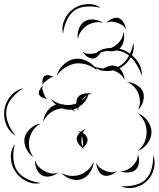

<svg xmlns="http://www.w3.org/2000/svg" viewBox="-117 -864 787 953"><path d="M347 -589Q375 -619 418.5 -625Q462 -631 500 -614Q538 -598 563.5 -563Q589 -528 587 -487Q575 -526 550.5 -559Q526 -592 496 -605Q466 -618 425 -613Q384 -608 347 -589ZM165 -488Q172 -519 198.5 -543.5Q225 -568 257 -572Q288 -576 319.5 -558.5Q351 -541 366 -513Q343 -534 314 -543Q285 -552 259 -549Q234 -545 208 -529.5Q182 -514 165 -488ZM382 -511Q395 -526 417.5 -534Q440 -542 459 -536Q478 -529 489.5 -507.5Q501 -486 501 -466Q494 -485 479.5 -496Q465 -507 450 -513Q435 -519 417 -520Q399 -521 382 -511ZM96 -440Q93 -450 94 -465Q95 -480 104 -486Q112 -493 127 -490Q142 -487 150 -481Q140 -483 132.5 -477.5Q125 -472 118 -467Q111 -462 104 -456.5Q97 -451 96 -440ZM513 -456Q536 -457 560 -443Q584 -429 593 -408Q601 -386 593 -359.5Q585 -333 567 -318Q578 -338 577.5 -359.5Q577 -381 570 -399Q564 -416 549.5 -432.5Q535 -449 513 -456ZM120 -373Q109 -373 95 -379Q81 -385 77 -395Q73 -406 80.5 -419.5Q88 -433 96 -440Q91 -430 93.5 -421Q96 -412 99 -403Q103 -395 106.5 -386Q110 -377 120 -373ZM-39 -191Q-72 -209 -86.5 -246.5Q-101 -284 -95 -321Q-89 -358 -63 -388.5Q-37 -419 0 -426Q-33 -407 -57 -378Q-81 -349 -85 -319Q-90 -289 -77 -254Q-64 -219 -39 -191ZM98 -259Q99 -286 116.5 -311Q134 -336 159 -344L161 -345Q145 -357 136 -373Q158 -355 185 -347Q196 -347 208 -343Q223 -342 238 -344Q250 -346 262 -351Q261 -370 271 -383Q279 -393 293.5 -397.5Q308 -402 323 -401Q324 -403 324 -404V-401Q332 -401 340 -398Q330 -398 322 -395Q310 -354 272 -332Q271 -322 273 -313Q268 -319 266 -328Q256 -323 247 -321Q253 -316 257 -310Q248 -316 238 -320Q216 -317 193 -326Q179 -325 166 -321Q146 -315 127 -299.5Q108 -284 98 -259ZM290 -368Q288 -366 287 -364Q304 -376 316 -392Q308 -387 301.5 -381Q295 -375 290 -368ZM567 -302Q595 -292 615 -265Q635 -238 635 -208Q635 -179 615 -152Q595 -125 567 -115Q590 -134 600.5 -159.5Q611 -185 611 -208Q611 -232 600.5 -257.5Q590 -283 567 -302ZM49 -84Q27 -98 13.5 -126Q0 -154 5 -180Q11 -206 34.5 -226.5Q58 -247 84 -250Q61 -238 47 -217Q33 -196 29 -175Q24 -154 28.5 -129.5Q33 -105 49 -84ZM301 -125Q297 -127 294 -129Q290 -126 285 -123Q289 -127 291 -132Q279 -140 271 -153Q263 -166 264 -178Q265 -193 280 -206Q276 -211 270 -214Q277 -213 284 -210Q296 -220 310 -224Q299 -217 294 -204Q303 -199 309.5 -191.5Q316 -184 317 -175Q319 -164 312.5 -152Q306 -140 296 -131Q298 -128 301 -125ZM288 -176Q287 -167 287.5 -156.5Q288 -146 293 -137Q296 -145 295.5 -154Q295 -163 293 -171Q293 -175 292 -179.5Q291 -184 289 -188Q289 -183 288 -176ZM86 44Q51 53 15.5 36Q-20 19 -40 -11Q-61 -41 -63 -80Q-65 -119 -43 -149Q-53 -114 -50.5 -77.5Q-48 -41 -32 -17Q-16 8 17 24Q50 40 86 44ZM567 -99Q575 -81 572.5 -58Q570 -35 557 -22Q543 -9 520 -8Q497 -7 479 -15Q498 -13 513.5 -21Q529 -29 540 -39Q551 -50 559.5 -65Q568 -80 567 -99ZM642 -95Q656 -63 647 -27Q638 9 613 34Q588 58 551.5 66.5Q515 75 483 60Q518 63 552 54.5Q586 46 606 27Q626 7 635.5 -26.5Q645 -60 642 -95ZM172 -8Q157 6 133 11Q109 16 91 6Q73 -4 64 -27Q55 -50 58 -70Q62 -50 75 -36.5Q88 -23 103 -15Q117 -7 135 -3.5Q153 0 172 -8ZM348 -62Q347 -35 330.5 -9.5Q314 16 289 25Q264 34 234.5 24.5Q205 15 188 -6Q211 8 236 9Q261 10 281 3Q301 -4 319.5 -20.5Q338 -37 348 -62ZM464 -15Q452 -2 431.5 5Q411 12 395 6Q379 -1 370 -20.5Q361 -40 361 -57Q367 -41 379 -31.5Q391 -22 404 -17Q417 -11 432.5 -9Q448 -7 464 -15ZM196 -697Q187 -731 203 -766Q219 -801 248 -821Q277 -841 315.5 -843.5Q354 -846 383 -825Q348 -834 312.5 -831.5Q277 -829 254 -813Q230 -796 215 -764Q200 -732 196 -697ZM410 -750Q421 -763 439.5 -771Q458 -779 473 -774Q488 -768 497.5 -750.5Q507 -733 507 -717Q502 -732 489.5 -739.5Q477 -747 465 -751Q453 -755 438.5 -756.5Q424 -758 410 -750ZM270 -669Q265 -692 273.5 -718Q282 -744 301 -757Q321 -770 348.5 -767Q376 -764 395 -750Q372 -757 351 -752Q330 -747 314 -737Q299 -727 286 -709.5Q273 -692 270 -669ZM495 -707Q502 -686 497 -661Q492 -636 476 -623Q459 -609 434 -609.5Q409 -610 390 -621Q411 -617 429.5 -624Q448 -631 461 -642Q474 -652 484.5 -668.5Q495 -685 495 -707ZM545 -651Q552 -615 533 -581Q514 -547 483 -529Q452 -511 413 -511.5Q374 -512 346 -535Q380 -523 416.5 -523Q453 -523 478 -537Q503 -552 521 -583.5Q539 -615 545 -651ZM390 -621Q387 -606 374 -591Q361 -576 346 -574Q330 -572 314 -584Q298 -596 292 -610Q303 -599 316.5 -597.5Q330 -596 343 -598Q355 -599 368.5 -603.5Q382 -608 390 -621Z"/></svg>

Font: Rubik Puddles
Style: Regular
Weight: 400
Designer: Hubert and Fischer, NaN
Foundry: Hubert and Fischer, NaN
Version: Version 2.200